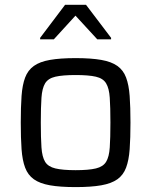

<svg xmlns="http://www.w3.org/2000/svg" viewBox="-20 -755 617 783"><path d="M288.4 8Q225.2 8 183.8 0.7Q142.4 -6.6 118.1 -23.9Q93.8 -41.3 82.5 -71.3Q71.2 -101.3 67.9 -146.5Q64.7 -191.7 64.7 -255.1Q64.7 -318.5 67.9 -363.6Q71.2 -408.8 82.5 -438.8Q93.8 -468.8 118.1 -486.1Q142.4 -503.5 183.8 -510.7Q225.2 -518 288.4 -518Q351.5 -518 392.9 -510.7Q434.3 -503.5 458.7 -486.1Q483 -468.8 494.2 -438.8Q505.5 -408.8 508.8 -363.6Q512.1 -318.5 512.1 -255.1Q512.1 -191.7 508.8 -146.5Q505.5 -101.3 494.2 -71.3Q483 -41.3 458.7 -23.9Q434.3 -6.6 392.9 0.7Q351.5 8 288.4 8ZM288.4 -61Q341.7 -61 371.1 -68.1Q400.5 -75.1 412.7 -95.1Q425 -115 427.6 -153.7Q430.3 -192.4 430.3 -255.1Q430.3 -317.8 427.6 -356.4Q425 -395.1 412.7 -415.2Q400.5 -435.4 371.1 -442.2Q341.7 -449 288.4 -449Q235.5 -449 205.9 -442.2Q176.3 -435.4 164 -415.2Q151.8 -395.1 149.1 -356.4Q146.4 -317.8 146.4 -255.1Q146.4 -192.4 149.1 -153.7Q151.8 -115 164 -95.1Q176.3 -75.1 205.9 -68.1Q235.5 -61 288.4 -61ZM143.7 -594.6V-600.7L245.3 -735.3H330.9L433 -600.7V-594.6H376.7L287.8 -691.2L199.5 -594.6Z"/></svg>

Font: Saira Thin
Style: Regular
Weight: 100
Designer: Hector Gatti with collaboration of the Omnibus-Type team
Foundry: Omnibus-Type
Version: Version 1.101